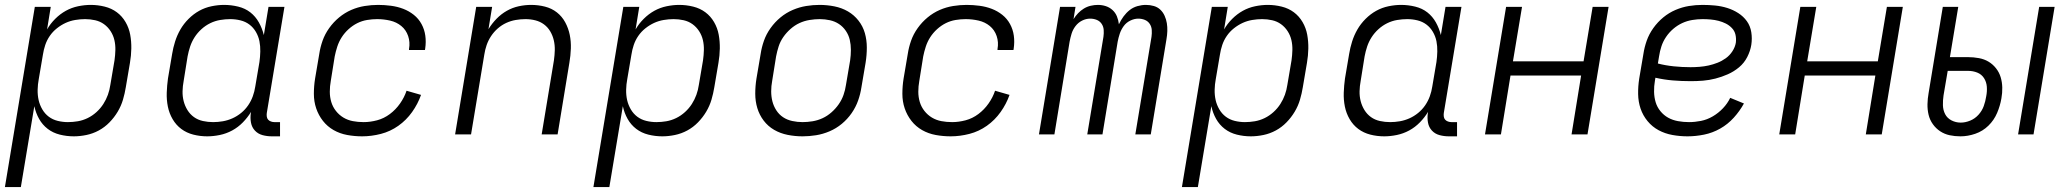

<svg xmlns="http://www.w3.org/2000/svg" viewBox="-21 -548 8441 783"><path d="M-1 215 121 -520H186L171 -428Q184 -451 204 -471Q224 -491 247.5 -504Q271 -517 297.5 -522.5Q324 -528 349 -528Q378 -528 406 -521Q434 -514 455.5 -498Q477 -482 491 -458Q505 -434 510 -406.5Q515 -379 514.5 -350Q514 -321 509 -292L492 -192Q488 -167 480.5 -141.5Q473 -116 459 -92.5Q445 -69 425.5 -49Q406 -29 382 -16Q358 -3 331.5 2.5Q305 8 280 8Q251 8 223 1Q195 -6 173.5 -22.5Q152 -39 138.5 -63Q125 -87 119 -115L64 215ZM256 -50Q276 -50 296.5 -53.5Q317 -57 336.5 -66.5Q356 -76 372.5 -91Q389 -106 400.5 -124Q412 -142 419 -161.5Q426 -181 429 -202L446 -302Q449 -323 449.5 -344Q450 -365 445.5 -384.5Q441 -404 430 -421Q419 -438 403 -449.5Q387 -461 367 -465.5Q347 -470 326 -470Q306 -470 285.5 -466.5Q265 -463 246.5 -454.5Q228 -446 211 -432.5Q194 -419 182 -401.5Q170 -384 163.5 -364.5Q157 -345 154 -325L137 -225Q133 -204 132.5 -182Q132 -160 136.5 -140Q141 -120 151.5 -102Q162 -84 178 -72Q194 -60 214.5 -55Q235 -50 256 -50Z M824 8Q795 8 767.5 1Q740 -6 718.5 -22Q697 -38 683 -62Q669 -86 663.5 -113.5Q658 -141 659 -170Q660 -199 664 -228L681 -328Q685 -353 693 -378.5Q701 -404 714.5 -427.5Q728 -451 748 -471Q768 -491 791.5 -504Q815 -517 841.5 -522.5Q868 -528 893 -528Q922 -528 950.5 -521Q979 -514 1000 -497.5Q1021 -481 1034.5 -457Q1048 -433 1055 -405L1074 -520H1139L1067 -87Q1066 -80 1067 -72.5Q1068 -65 1072.5 -60Q1077 -55 1084 -52.5Q1091 -50 1098 -50H1121V8H1088Q1068 8 1049.5 3Q1031 -2 1018.5 -15.5Q1006 -29 1002.5 -48Q999 -67 1002 -87L1003 -92Q989 -69 969.5 -49Q950 -29 926 -16Q902 -3 875.5 2.5Q849 8 824 8ZM848 -50Q868 -50 888 -53.5Q908 -57 927 -65.5Q946 -74 962.5 -87.5Q979 -101 991 -118.5Q1003 -136 1010 -155.5Q1017 -175 1020 -195L1037 -295Q1040 -316 1040.5 -338Q1041 -360 1037 -380Q1033 -400 1022.5 -418Q1012 -436 996 -448Q980 -460 959.5 -465Q939 -470 918 -470Q898 -470 877 -466.5Q856 -463 836.5 -453.5Q817 -444 800.5 -429Q784 -414 772.5 -396Q761 -378 754.5 -358.5Q748 -339 744 -318L728 -218Q724 -197 723.5 -176Q723 -155 728 -135.5Q733 -116 743.5 -99Q754 -82 770 -70.5Q786 -59 806.5 -54.5Q827 -50 848 -50Z M1456 8Q1425 8 1395 2.5Q1365 -3 1339.5 -17.5Q1314 -32 1296 -55Q1278 -78 1268.5 -106Q1259 -134 1259 -165.5Q1259 -197 1264 -228L1281 -328Q1285 -355 1294.5 -382Q1304 -409 1321.5 -433.5Q1339 -458 1362 -477Q1385 -496 1411.5 -507.5Q1438 -519 1466 -523.5Q1494 -528 1521 -528Q1547 -528 1573.5 -524.5Q1600 -521 1623.5 -512Q1647 -503 1666.5 -487.5Q1686 -472 1698 -450Q1710 -428 1713.5 -402.5Q1717 -377 1713 -350L1712 -344H1647V-348Q1652 -376 1643.5 -401Q1635 -426 1615.5 -442Q1596 -458 1570 -464Q1544 -470 1517 -470Q1497 -470 1476 -466.5Q1455 -463 1436 -453.5Q1417 -444 1400.5 -429Q1384 -414 1372.5 -396Q1361 -378 1354.5 -358Q1348 -338 1344 -318L1328 -218Q1324 -196 1324 -174Q1324 -152 1330 -132Q1336 -112 1349 -95.5Q1362 -79 1379.5 -68.5Q1397 -58 1418 -54Q1439 -50 1462 -50Q1489 -50 1517 -57.5Q1545 -65 1569 -83Q1593 -101 1610.5 -126Q1628 -151 1637 -178L1696 -161Q1683 -124 1659.5 -91Q1636 -58 1603.5 -35Q1571 -12 1532.5 -2Q1494 8 1456 8Z M1835 0 1921 -520H1986L1971 -429Q1985 -452 2004 -471.5Q2023 -491 2046 -504Q2069 -517 2094.5 -522.5Q2120 -528 2145 -528Q2174 -528 2201.5 -521Q2229 -514 2250 -497.5Q2271 -481 2284 -457Q2297 -433 2302.5 -406Q2308 -379 2307 -350Q2306 -321 2301 -292L2253 0H2188L2238 -302Q2241 -323 2241.5 -343.5Q2242 -364 2237.5 -383.5Q2233 -403 2223 -420Q2213 -437 2197.5 -448.5Q2182 -460 2162.5 -465Q2143 -470 2122 -470Q2102 -470 2082 -466.5Q2062 -463 2043.5 -454.5Q2025 -446 2009 -432Q1993 -418 1981.5 -400.5Q1970 -383 1963.5 -364Q1957 -345 1954 -325L1900 0Z M2399 215 2521 -520H2586L2571 -428Q2584 -451 2604 -471Q2624 -491 2647.5 -504Q2671 -517 2697.5 -522.5Q2724 -528 2749 -528Q2778 -528 2806 -521Q2834 -514 2855.5 -498Q2877 -482 2891 -458Q2905 -434 2910 -406.5Q2915 -379 2914.5 -350Q2914 -321 2909 -292L2892 -192Q2888 -167 2880.5 -141.5Q2873 -116 2859 -92.5Q2845 -69 2825.5 -49Q2806 -29 2782 -16Q2758 -3 2731.5 2.5Q2705 8 2680 8Q2651 8 2623 1Q2595 -6 2573.5 -22.5Q2552 -39 2538.5 -63Q2525 -87 2519 -115L2464 215ZM2656 -50Q2676 -50 2696.5 -53.5Q2717 -57 2736.5 -66.5Q2756 -76 2772.5 -91Q2789 -106 2800.5 -124Q2812 -142 2819 -161.5Q2826 -181 2829 -202L2846 -302Q2849 -323 2849.5 -344Q2850 -365 2845.5 -384.5Q2841 -404 2830 -421Q2819 -438 2803 -449.5Q2787 -461 2767 -465.5Q2747 -470 2726 -470Q2706 -470 2685.5 -466.5Q2665 -463 2646.5 -454.5Q2628 -446 2611 -432.5Q2594 -419 2582 -401.5Q2570 -384 2563.5 -364.5Q2557 -345 2554 -325L2537 -225Q2533 -204 2532.5 -182Q2532 -160 2536.5 -140Q2541 -120 2551.5 -102Q2562 -84 2578 -72Q2594 -60 2614.5 -55Q2635 -50 2656 -50Z M3252 8Q3221 8 3191 2Q3161 -4 3136 -18.5Q3111 -33 3093.5 -56Q3076 -79 3067.5 -107Q3059 -135 3059 -166Q3059 -197 3064 -228L3081 -328Q3085 -355 3094.5 -382Q3104 -409 3121.5 -433.5Q3139 -458 3162 -477Q3185 -496 3212 -507.5Q3239 -519 3266.5 -523.5Q3294 -528 3321 -528Q3352 -528 3382 -522Q3412 -516 3437 -501.5Q3462 -487 3480 -464Q3498 -441 3506 -413Q3514 -385 3514 -354Q3514 -323 3509 -292L3492 -192Q3488 -165 3478.5 -138Q3469 -111 3452 -86.5Q3435 -62 3412 -43Q3389 -24 3362 -12.5Q3335 -1 3307 3.5Q3279 8 3252 8ZM3252 -50Q3272 -50 3293 -53.5Q3314 -57 3333.5 -66Q3353 -75 3370 -90Q3387 -105 3399.5 -123Q3412 -141 3419 -161Q3426 -181 3429 -202L3446 -302Q3449 -323 3449 -344.5Q3449 -366 3444.5 -385.5Q3440 -405 3428.5 -422Q3417 -439 3400.5 -450Q3384 -461 3363.5 -465.5Q3343 -470 3322 -470Q3302 -470 3280.5 -466.5Q3259 -463 3239.5 -454Q3220 -445 3203 -430Q3186 -415 3173.5 -397Q3161 -379 3154.5 -359Q3148 -339 3144 -318L3128 -218Q3124 -197 3124 -175.5Q3124 -154 3129 -134.5Q3134 -115 3145 -98Q3156 -81 3172.5 -70Q3189 -59 3210 -54.5Q3231 -50 3252 -50Z M3856 8Q3825 8 3795 2.5Q3765 -3 3739.5 -17.5Q3714 -32 3696 -55Q3678 -78 3668.5 -106Q3659 -134 3659 -165.5Q3659 -197 3664 -228L3681 -328Q3685 -355 3694.5 -382Q3704 -409 3721.5 -433.5Q3739 -458 3762 -477Q3785 -496 3811.5 -507.5Q3838 -519 3866 -523.5Q3894 -528 3921 -528Q3947 -528 3973.5 -524.5Q4000 -521 4023.5 -512Q4047 -503 4066.5 -487.5Q4086 -472 4098 -450Q4110 -428 4113.5 -402.5Q4117 -377 4113 -350L4112 -344H4047V-348Q4052 -376 4043.5 -401Q4035 -426 4015.5 -442Q3996 -458 3970 -464Q3944 -470 3917 -470Q3897 -470 3876 -466.5Q3855 -463 3836 -453.5Q3817 -444 3800.5 -429Q3784 -414 3772.5 -396Q3761 -378 3754.5 -358Q3748 -338 3744 -318L3728 -218Q3724 -196 3724 -174Q3724 -152 3730 -132Q3736 -112 3749 -95.5Q3762 -79 3779.5 -68.5Q3797 -58 3818 -54Q3839 -50 3862 -50Q3889 -50 3917 -57.5Q3945 -65 3969 -83Q3993 -101 4010.5 -126Q4028 -151 4037 -178L4096 -161Q4083 -124 4059.5 -91Q4036 -58 4003.5 -35Q3971 -12 3932.5 -2Q3894 8 3856 8Z M4216 0 4302 -520H4365L4357 -470Q4365 -483 4375.5 -494Q4386 -505 4399 -513Q4412 -521 4427 -524.5Q4442 -528 4456 -528Q4473 -528 4488.5 -523Q4504 -518 4516 -507Q4528 -496 4534 -481Q4540 -466 4542 -449Q4550 -466 4561 -481Q4572 -496 4586 -507Q4600 -518 4617.5 -523Q4635 -528 4652 -528Q4669 -528 4684.5 -523.5Q4700 -519 4711 -508.5Q4722 -498 4728.5 -483.5Q4735 -469 4737.5 -453.5Q4740 -438 4739.5 -421.5Q4739 -405 4736 -388L4672 0H4609L4675 -398Q4677 -412 4676 -426Q4675 -440 4667.5 -451Q4660 -462 4647.5 -467Q4635 -472 4621 -472Q4605 -472 4588.5 -464Q4572 -456 4561.5 -441.5Q4551 -427 4545.5 -410.5Q4540 -394 4537 -378L4475 0H4413L4479 -398Q4481 -412 4480 -426Q4479 -440 4471.5 -451Q4464 -462 4451.5 -467Q4439 -472 4425 -472Q4408 -472 4392 -464Q4376 -456 4365 -441.5Q4354 -427 4349 -410.5Q4344 -394 4341 -378L4279 0Z M4799 215 4921 -520H4986L4971 -428Q4984 -451 5004 -471Q5024 -491 5047.5 -504Q5071 -517 5097.5 -522.5Q5124 -528 5149 -528Q5178 -528 5206 -521Q5234 -514 5255.5 -498Q5277 -482 5291 -458Q5305 -434 5310 -406.5Q5315 -379 5314.5 -350Q5314 -321 5309 -292L5292 -192Q5288 -167 5280.5 -141.5Q5273 -116 5259 -92.5Q5245 -69 5225.5 -49Q5206 -29 5182 -16Q5158 -3 5131.5 2.5Q5105 8 5080 8Q5051 8 5023 1Q4995 -6 4973.5 -22.5Q4952 -39 4938.5 -63Q4925 -87 4919 -115L4864 215ZM5056 -50Q5076 -50 5096.5 -53.5Q5117 -57 5136.5 -66.5Q5156 -76 5172.5 -91Q5189 -106 5200.5 -124Q5212 -142 5219 -161.5Q5226 -181 5229 -202L5246 -302Q5249 -323 5249.5 -344Q5250 -365 5245.5 -384.5Q5241 -404 5230 -421Q5219 -438 5203 -449.5Q5187 -461 5167 -465.5Q5147 -470 5126 -470Q5106 -470 5085.5 -466.5Q5065 -463 5046.5 -454.5Q5028 -446 5011 -432.5Q4994 -419 4982 -401.5Q4970 -384 4963.5 -364.5Q4957 -345 4954 -325L4937 -225Q4933 -204 4932.5 -182Q4932 -160 4936.5 -140Q4941 -120 4951.5 -102Q4962 -84 4978 -72Q4994 -60 5014.5 -55Q5035 -50 5056 -50Z M5624 8Q5595 8 5567.5 1Q5540 -6 5518.5 -22Q5497 -38 5483 -62Q5469 -86 5463.5 -113.5Q5458 -141 5459 -170Q5460 -199 5464 -228L5481 -328Q5485 -353 5493 -378.5Q5501 -404 5514.5 -427.5Q5528 -451 5548 -471Q5568 -491 5591.5 -504Q5615 -517 5641.5 -522.5Q5668 -528 5693 -528Q5722 -528 5750.5 -521Q5779 -514 5800 -497.5Q5821 -481 5834.5 -457Q5848 -433 5855 -405L5874 -520H5939L5867 -87Q5866 -80 5867 -72.5Q5868 -65 5872.5 -60Q5877 -55 5884 -52.5Q5891 -50 5898 -50H5921V8H5888Q5868 8 5849.5 3Q5831 -2 5818.5 -15.5Q5806 -29 5802.5 -48Q5799 -67 5802 -87L5803 -92Q5789 -69 5769.5 -49Q5750 -29 5726 -16Q5702 -3 5675.5 2.5Q5649 8 5624 8ZM5648 -50Q5668 -50 5688 -53.5Q5708 -57 5727 -65.5Q5746 -74 5762.5 -87.5Q5779 -101 5791 -118.5Q5803 -136 5810 -155.5Q5817 -175 5820 -195L5837 -295Q5840 -316 5840.5 -338Q5841 -360 5837 -380Q5833 -400 5822.5 -418Q5812 -436 5796 -448Q5780 -460 5759.5 -465Q5739 -470 5718 -470Q5698 -470 5677 -466.5Q5656 -463 5636.5 -453.5Q5617 -444 5600.5 -429Q5584 -414 5572.5 -396Q5561 -378 5554.5 -358.5Q5548 -339 5544 -318L5528 -218Q5524 -197 5523.5 -176Q5523 -155 5528 -135.5Q5533 -116 5543.5 -99Q5554 -82 5570 -70.5Q5586 -59 5606.5 -54.5Q5627 -50 5648 -50Z M6035 0 6121 -520H6186L6149 -298H6437L6474 -520H6539L6453 0H6388L6427 -240H6139L6100 0Z M6861 8Q6830 8 6799.5 2.5Q6769 -3 6743 -17Q6717 -31 6698 -54Q6679 -77 6669.5 -105Q6660 -133 6659.5 -164.5Q6659 -196 6664 -228L6681 -328Q6685 -355 6694.5 -382Q6704 -409 6721.5 -433.5Q6739 -458 6762 -477Q6785 -496 6812 -507.5Q6839 -519 6866.5 -523.5Q6894 -528 6922 -528Q6948 -528 6973.5 -525.5Q6999 -523 7023 -515.5Q7047 -508 7068 -494.5Q7089 -481 7103 -461.5Q7117 -442 7121 -416.5Q7125 -391 7121 -365Q7117 -340 7104.5 -315.5Q7092 -291 7071 -273.5Q7050 -256 7025 -245Q7000 -234 6974.5 -227.5Q6949 -221 6924 -219Q6899 -217 6874 -217Q6837 -217 6801 -220Q6765 -223 6730 -231L6728 -219Q6724 -196 6724.5 -173.5Q6725 -151 6731 -131Q6737 -111 6750.5 -94.5Q6764 -78 6782 -68Q6800 -58 6822 -54Q6844 -50 6867 -50Q6891 -50 6916 -55Q6941 -60 6964 -73.5Q6987 -87 7005.5 -106.5Q7024 -126 7035 -149L7091 -126Q7074 -95 7049.5 -68Q7025 -41 6994 -23.5Q6963 -6 6928.5 1Q6894 8 6861 8ZM6873 -274Q6891 -274 6910 -275.5Q6929 -277 6947 -281Q6965 -285 6983 -292Q7001 -299 7017 -310.5Q7033 -322 7044 -339Q7055 -356 7058 -374Q7060 -391 7056.5 -406.5Q7053 -422 7042 -433.5Q7031 -445 7017 -452Q7003 -459 6987.5 -463Q6972 -467 6955.5 -468.5Q6939 -470 6922 -470Q6902 -470 6880.5 -466.5Q6859 -463 6839.5 -454Q6820 -445 6803 -430.5Q6786 -416 6773.5 -397.5Q6761 -379 6754.5 -359Q6748 -339 6745 -319L6740 -289Q6771 -281 6805 -277.5Q6839 -274 6873 -274Z M7235 0 7321 -520H7386L7349 -298H7637L7674 -520H7739L7653 0H7588L7627 -240H7339L7300 0Z M8209 0 8295 -520H8358L8272 0ZM7974 8Q7951 8 7930 3.5Q7909 -1 7891.5 -12.5Q7874 -24 7861.5 -41.5Q7849 -59 7844 -80Q7839 -101 7839.5 -123.5Q7840 -146 7844 -168L7902 -520H7965L7931 -315H8005Q8027 -315 8049 -311Q8071 -307 8088.5 -296.5Q8106 -286 8119 -269.5Q8132 -253 8138 -233Q8144 -213 8144.5 -191Q8145 -169 8141 -147Q8136 -117 8123.5 -87.5Q8111 -58 8088 -35.5Q8065 -13 8034.5 -2.5Q8004 8 7974 8ZM7975 -48Q7994 -48 8013.5 -56Q8033 -64 8047.5 -80Q8062 -96 8069 -115.5Q8076 -135 8079 -155Q8083 -175 8081.5 -194.5Q8080 -214 8070 -229.5Q8060 -245 8042.5 -252Q8025 -259 8005 -259H7922L7905 -159Q7902 -139 7902.5 -119Q7903 -99 7911.5 -82.5Q7920 -66 7937.5 -57Q7955 -48 7975 -48Z"/></svg>

Font: Iosevka Light Extended
Style: Italic
Weight: 300
Width: 7
Italic angle: -9°
Monospace: yes
Designer: Belleve Invis
Foundry: Belleve Invis
Version: Version 32.5.0; ttfautohint (v1.8.4)